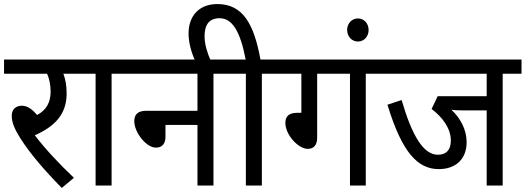

<svg xmlns="http://www.w3.org/2000/svg" viewBox="-20 -916 2595 948"><path d="M345 -38C272 -107 202 -182 152 -248C246 -290 309 -348 309 -454C309 -492 304 -522 293 -552H386V-622H0V-552H212C223 -531 230 -496 230 -464C230 -412 210 -373 163 -348C139 -377 115 -394 88 -394C56 -394 38 -374 38 -344C38 -313 51 -280 80 -234C127 -160 193 -82 285 12Z M531 -552H624V-622H372V-552H452V0H531Z M610 -622V-552H955V-369H702C659 -369 643 -349 643 -318C643 -262 702 -187 750 -187C780 -187 797 -206 797 -241V-299H955V0H1034V-552H1127V-622Z M1273 -552H1366V-622H1266C1234 -798 1179 -896 1053 -896C963 -896 911 -837 911 -751C911 -708 923 -661 944 -615H1021C1003 -656 990 -698 990 -737C990 -794 1013 -826 1064 -826C1127 -826 1166 -762 1193 -622H1114V-552H1194V0H1273Z M1546 -552H1708V0H1786V-552H1880V-622H1352V-552H1468V-359H1447C1404 -359 1389 -339 1389 -309C1389 -251 1452 -181 1500 -181C1530 -181 1546 -201 1546 -236Z M1694 -768C1694 -736 1717 -711 1747 -711C1778 -711 1800 -736 1800 -768C1800 -800 1778 -825 1747 -825C1717 -825 1694 -800 1694 -768Z M2462 -552H2555V-622H1866V-552H2383V-441H2141L2111 -378C2165 -337 2206 -282 2206 -222C2206 -174 2182 -152 2142 -152C2071 -152 2015 -244 1963 -422L1893 -399C1965 -163 2042 -81 2147 -81C2226 -81 2284 -127 2284 -214C2284 -276 2253 -333 2209 -374C2222 -372 2238 -371 2261 -371H2383V0H2462Z"/></svg>

Font: Noto Sans Devanagari SemiCondensed
Style: Regular
Weight: 400
Width: 4
Designer: Jelle Bosma - Monotype Design Team
Foundry: Monotype Imaging Inc.
Version: Version 2.004